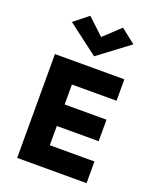

<svg xmlns="http://www.w3.org/2000/svg" viewBox="-172 -1064 956 1166"><g transform="rotate(20 306.0 -481.5)"><path d="M83.5 0V-671H532V-532.5H243.5V-403.5H514V-264.5H243.5V-140H532V0ZM311.5 -739.5 113.5 -889.5 206 -963 340 -837.5H283L417 -963L511 -889.5Z"/></g></svg>

Font: Karla ExtraBold
Style: Regular
Weight: 800
Designer: Jonathan Pinhorn
Version: Version 2.001